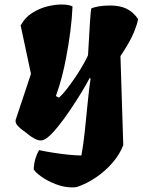

<svg xmlns="http://www.w3.org/2000/svg" viewBox="-20 -601 621 835"><path d="M293.5 213.9Q258.3 213.9 222.9 200.2Q187.5 186.5 161.4 168.2Q135.3 149.9 126.5 135.7Q127.9 109.4 134 88.9Q140.1 68.4 149.9 51.8Q173.8 57.1 208.7 62.7Q243.7 68.4 278.1 71.8Q312.5 75.2 334 75.2Q342.8 27.8 349.1 -33Q355.5 -93.8 361.3 -153.8Q367.2 -213.9 374 -259.8L369.6 -261.2Q356.4 -235.4 333.5 -197.8Q310.5 -160.2 283.9 -120.8Q257.3 -81.5 231.4 -49.6Q205.6 -17.6 186 -2.4Q177.7 3.9 171.1 6.6Q164.6 9.3 158.7 9.8Q146.5 10.3 131.8 2.7Q117.2 -4.9 104.5 -15.1Q96.7 -22 82.3 -32Q67.9 -42 56.9 -54.2Q45.9 -66.4 47.9 -79.1L114.7 -279.8L69.8 -490.2Q87.9 -524.4 119.4 -544.4Q150.9 -564.5 186 -573.2Q221.2 -582 251 -581.3Q280.8 -580.6 295.4 -573.2Q293.5 -524.4 285.9 -464.8Q278.3 -405.3 267.1 -347.7Q259.3 -306.2 249 -266.8Q238.8 -227.5 223.1 -183.1L236.8 -176.3Q251.5 -189.5 270.8 -214.1Q290 -238.8 309.1 -267.3Q328.1 -295.9 342.5 -321.3Q356.9 -346.7 362.8 -360.8Q368.2 -459 371.3 -505.1Q374.5 -551.3 376.5 -563.5Q384.8 -568.8 407.7 -573Q430.7 -577.1 458 -577.1Q501.5 -577.1 530.5 -563Q559.6 -548.8 580.6 -518.1Q578.1 -500 562.3 -460.4Q546.4 -420.9 503.9 -356.9L516.1 30.3Q500.5 70.8 469.2 106.9Q438 143.1 397.7 170.4Q357.4 197.8 314 212.4Q304.7 213.9 293.5 213.9Z"/></svg>

Font: Fruktur
Style: Italic
Weight: 400
Italic angle: -8°
Designer: Viktoriya Grabowska, Eben Sorkin
Foundry: Viktoriya Grabowska
Version: Version 1.008; ttfautohint (v1.8.4.7-5d5b)